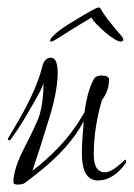

<svg xmlns="http://www.w3.org/2000/svg" viewBox="-20 -492 359 516"><path d="M27 4Q16 4 16 -2Q16 -38 45 -94Q81 -164 87 -185Q97 -221 97 -270Q95 -260 84.5 -240.5Q74 -221 57 -192Q41 -164 28.5 -145.5Q16 -127 8 -116Q8 -115 6 -115Q1 -115 1 -119Q1 -119 8.5 -132Q16 -145 31 -170Q79 -254 93 -311Q99 -337 117 -337Q135 -337 135 -295Q135 -273 129 -240Q123 -207 109 -164Q99 -131 88.5 -98Q78 -65 67 -33Q104 -61 138.5 -97Q173 -133 201 -180L207 -190Q212 -226 219.5 -249Q227 -272 234 -282Q240 -289 252 -289Q273 -289 273 -278Q273 -248 254 -223Q232 -148 232 -77Q232 -29 262 -29Q277 -29 297 -46Q317 -63 316 -63Q319 -63 319 -57V-55Q285 -7 243 -7Q200 -7 200 -81Q200 -99 201.5 -120Q203 -141 205 -166Q167 -94 80 -26Q75 -22 66 -15Q57 -8 46 0Q41 4 27 4ZM306 -380Q293 -380 264 -404Q250 -416 239 -427.5Q228 -439 226 -445Q174 -414 148 -397Q122 -380 117 -380Q113 -380 116 -387Q117 -391 132 -404Q147 -417 179 -436Q207 -453 224 -462.5Q241 -472 245 -472L249 -471Q257 -456 273.5 -435Q290 -414 310 -391L312 -384Z"/></svg>

Font: Ruthie
Style: Regular
Weight: 400
Designer: Robert E. Leuschke
Foundry: Robert E. Leuschke
Version: Version 1.012